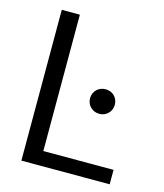

<svg xmlns="http://www.w3.org/2000/svg" viewBox="-106 -781 737 861"><g transform="rotate(15 262.5 -350.0)"><path d="M484 0V-67H158V-700H74V0ZM357 -293C389 -293 414 -318 414 -350C414 -383 389 -407 357 -407C324 -407 299 -383 299 -350C299 -318 324 -293 357 -293Z"/></g></svg>

Font: Rootstock Sans Body
Style: Regular
Weight: 400
Designer: Colophon Foundry, Jonny Pinhorn
Foundry: Colophon Foundry
Version: Version 1.200;FEAKit 1.0